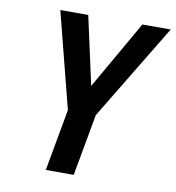

<svg xmlns="http://www.w3.org/2000/svg" viewBox="-81 -798 797 870"><g transform="rotate(10 317.0 -362.5)"><path d="M239 -284 126.5 -725H255L324 -410.5L504 -725H634.5L367.5 -284L316 0H187.5Z"/></g></svg>

Font: JuliaMono SemiBoldItalic
Style: Regular
Weight: 600
Italic angle: -9°
Monospace: yes
Designer: cormullion
Foundry: corm
Version: Version 0.049; ttfautohint (v1.8.4)